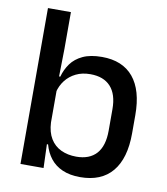

<svg xmlns="http://www.w3.org/2000/svg" viewBox="-77 -727 698 803"><g transform="rotate(10 271.5 -325.5)"><path d="M316.5 11Q273 11 241.5 -2.8Q210 -16.5 190.2 -41.8Q170.5 -67 161.5 -100.5H129L157.5 -193Q159.5 -152 176 -124.8Q192.5 -97.5 221 -84Q249.5 -70.5 286 -70.5Q342 -70.5 371.5 -103.2Q401 -136 401 -201V-292.5Q401 -355.5 371.2 -388Q341.5 -420.5 285 -420.5Q250.5 -420.5 224 -407.5Q197.5 -394.5 180.2 -372.2Q163 -350 156 -321.5L134.5 -388.5H162.5Q171 -419.5 189.2 -444.8Q207.5 -470 239.5 -485Q271.5 -500 320.5 -500Q408 -500 453.8 -445Q499.5 -390 499.5 -284.5V-207Q499.5 -100.5 453 -44.8Q406.5 11 316.5 11ZM160 0H62V-662H159.5V-506L157 -365.5L157.5 -348.5V-145.5L156 -114.5Z"/></g></svg>

Font: Anek Kannada Medium Medium
Style: Regular
Weight: 500
Version: Version 1.003